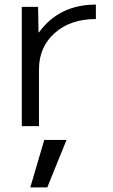

<svg xmlns="http://www.w3.org/2000/svg" viewBox="-20 -550 493 837"><path d="M112 267 173 60H270L186 267ZM75 -520H146L148 -409H150Q238 -530 398 -530V-467Q287 -467 218.5 -406Q150 -345 150 -248V0H75Z"/></svg>

Font: Mplus 1p
Style: Regular
Weight: 400
Version: Version 1.061